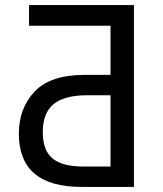

<svg xmlns="http://www.w3.org/2000/svg" viewBox="-20 -734 640 754"><path d="M506 0H300Q54 0 54 -209Q54 -309 116 -374.5Q178 -440 313 -440H414V-633H94V-714H506ZM414 -360H323Q234 -360 191 -325.5Q148 -291 148 -215Q148 -143 186.5 -111.5Q225 -80 308 -80H414Z"/></svg>

Font: Noto Sans Mono UI
Style: Regular
Weight: 400
Monospace: yes
Designer: Monotype Design team
Foundry: Monotype Imaging Inc.
Version: Version 1.000